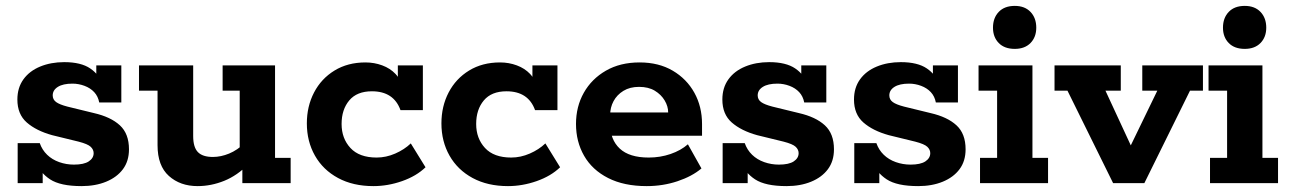

<svg xmlns="http://www.w3.org/2000/svg" viewBox="-20 -622 4382 652"><path d="M257 10Q185 10 150 -13Q115 -36 103 -72L125 -80V0H40V-136H115Q123 -113 140 -96.5Q157 -80 181 -71.5Q205 -63 231 -63Q265 -63 281.5 -74Q298 -85 298 -102Q298 -114 288 -123.5Q278 -133 247 -141L157 -163Q103 -178 71 -206Q39 -234 39 -284Q39 -324 59.5 -352.5Q80 -381 116.5 -396Q153 -411 198 -411Q255 -411 286.5 -389.5Q318 -368 328 -334L307 -333V-400H392V-274H317Q313 -295 300 -309Q287 -323 267 -330.5Q247 -338 226 -338Q194 -338 176.5 -327Q159 -316 159 -298Q159 -284 170.5 -275.5Q182 -267 209 -260L299 -238Q356 -225 387 -196.5Q418 -168 418 -115Q418 -75 397.5 -47.5Q377 -20 340.5 -5Q304 10 257 10Z M651 10Q592 10 553.5 -24.5Q515 -59 515 -129V-314H452V-400H636V-160Q636 -122 652 -105.5Q668 -89 703 -89Q730 -89 758 -100.5Q786 -112 812 -137L794 -103V-314H736V-400H914V-86H967V0H803V-63L824 -65Q786 -26 741.5 -8Q697 10 651 10Z M1248 10Q1179 10 1128 -17.5Q1077 -45 1049.5 -93.5Q1022 -142 1022 -203Q1022 -261 1046.5 -308Q1071 -355 1116 -382.5Q1161 -410 1221 -410Q1251 -410 1278 -400Q1305 -390 1323 -371Q1341 -352 1343 -327L1331 -326V-400H1416V-248H1340Q1317 -312 1243 -312Q1192 -312 1166 -281Q1140 -250 1140 -201Q1140 -152 1170 -119.5Q1200 -87 1259 -87Q1291 -87 1322 -100.5Q1353 -114 1375 -135L1425 -54Q1394 -24 1345.5 -7Q1297 10 1248 10Z M1705 10Q1636 10 1585 -17.5Q1534 -45 1506.5 -93.5Q1479 -142 1479 -203Q1479 -261 1503.5 -308Q1528 -355 1573 -382.5Q1618 -410 1678 -410Q1708 -410 1735 -400Q1762 -390 1780 -371Q1798 -352 1800 -327L1788 -326V-400H1873V-248H1797Q1774 -312 1700 -312Q1649 -312 1623 -281Q1597 -250 1597 -201Q1597 -152 1627 -119.5Q1657 -87 1716 -87Q1748 -87 1779 -100.5Q1810 -114 1832 -135L1882 -54Q1851 -24 1802.5 -7Q1754 10 1705 10Z M2176 10Q2099 10 2045 -17.5Q1991 -45 1963.5 -93Q1936 -141 1936 -201Q1936 -260 1962.5 -307Q1989 -354 2037.5 -382Q2086 -410 2152 -410Q2217 -410 2264.5 -382Q2312 -354 2338 -307Q2364 -260 2364 -201V-161H2001V-240H2249Q2249 -261 2237 -281Q2225 -301 2203.5 -314Q2182 -327 2150 -327Q2119 -327 2097 -313.5Q2075 -300 2063.5 -278.5Q2052 -257 2052 -232V-201Q2052 -148 2084.5 -117.5Q2117 -87 2183 -87Q2222 -87 2257 -99Q2292 -111 2316 -132L2362 -50Q2330 -23 2280.5 -6.5Q2231 10 2176 10Z M2651 10Q2579 10 2544 -13Q2509 -36 2497 -72L2519 -80V0H2434V-136H2509Q2517 -113 2534 -96.5Q2551 -80 2575 -71.5Q2599 -63 2625 -63Q2659 -63 2675.5 -74Q2692 -85 2692 -102Q2692 -114 2682 -123.5Q2672 -133 2641 -141L2551 -163Q2497 -178 2465 -206Q2433 -234 2433 -284Q2433 -324 2453.5 -352.5Q2474 -381 2510.5 -396Q2547 -411 2592 -411Q2649 -411 2680.5 -389.5Q2712 -368 2722 -334L2701 -333V-400H2786V-274H2711Q2707 -295 2694 -309Q2681 -323 2661 -330.5Q2641 -338 2620 -338Q2588 -338 2570.5 -327Q2553 -316 2553 -298Q2553 -284 2564.5 -275.5Q2576 -267 2603 -260L2693 -238Q2750 -225 2781 -196.5Q2812 -168 2812 -115Q2812 -75 2791.5 -47.5Q2771 -20 2734.5 -5Q2698 10 2651 10Z M3098 10Q3026 10 2991 -13Q2956 -36 2944 -72L2966 -80V0H2881V-136H2956Q2964 -113 2981 -96.5Q2998 -80 3022 -71.5Q3046 -63 3072 -63Q3106 -63 3122.5 -74Q3139 -85 3139 -102Q3139 -114 3129 -123.5Q3119 -133 3088 -141L2998 -163Q2944 -178 2912 -206Q2880 -234 2880 -284Q2880 -324 2900.5 -352.5Q2921 -381 2957.5 -396Q2994 -411 3039 -411Q3096 -411 3127.5 -389.5Q3159 -368 3169 -334L3148 -333V-400H3233V-274H3158Q3154 -295 3141 -309Q3128 -323 3108 -330.5Q3088 -338 3067 -338Q3035 -338 3017.5 -327Q3000 -316 3000 -298Q3000 -284 3011.5 -275.5Q3023 -267 3050 -260L3140 -238Q3197 -225 3228 -196.5Q3259 -168 3259 -115Q3259 -75 3238.5 -47.5Q3218 -20 3181.5 -5Q3145 10 3098 10Z M3308 0V-86H3366V-314H3303V-400H3486V-86H3539V0ZM3426 -456Q3391 -456 3371.5 -476Q3352 -496 3352 -528Q3352 -561 3371.5 -581.5Q3391 -602 3426 -602Q3460 -602 3479.5 -581.5Q3499 -561 3499 -528Q3499 -496 3479.5 -476Q3460 -456 3426 -456Z M3760 0 3605 -314H3561V-400H3786V-314H3734L3841 -83H3798L3910 -314H3859V-400H4065V-314H4021L3866 0Z M4089 0V-86H4147V-314H4084V-400H4267V-86H4320V0ZM4207 -456Q4172 -456 4152.5 -476Q4133 -496 4133 -528Q4133 -561 4152.5 -581.5Q4172 -602 4207 -602Q4241 -602 4260.5 -581.5Q4280 -561 4280 -528Q4280 -496 4260.5 -476Q4241 -456 4207 -456Z"/></svg>

Font: Rokkitt SemiBold
Style: Bold
Weight: 700
Version: Version 3.103